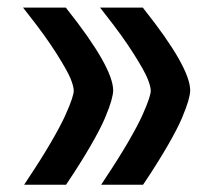

<svg xmlns="http://www.w3.org/2000/svg" viewBox="-20 -496 584 515"><path d="M151.6 -0.5H63.5H44.8L54.9 -16.1Q90.7 -69.5 116.6 -114.1Q142.6 -158.7 154.9 -186.1Q167.3 -213.6 172.5 -229.5Q177.8 -245.3 177.8 -252.4Q177.8 -264 169.3 -285.1Q160.7 -306.3 131.2 -352.9Q101.8 -399.5 54.4 -459.4L41.8 -475.6H62.5H151.6H156.7L159.7 -471.5Q283.6 -315.4 283.6 -252.9Q283.1 -241.8 278.3 -224.9Q273.6 -208.1 261.5 -179.3Q249.4 -150.6 223.2 -105.3Q197 -59.9 160.2 -5L157.2 -0.5ZM358.2 -0.5H270H251.4L261.5 -16.1Q297.2 -69.5 323.2 -114.1Q349.1 -158.7 361.5 -186.1Q373.8 -213.6 379.1 -229.5Q384.4 -245.3 384.4 -252.4Q384.4 -264 375.8 -285.1Q367.3 -306.3 337.8 -352.9Q308.3 -399.5 261 -459.4L248.4 -475.6H269H358.2H363.2L366.2 -471.5Q490.2 -315.4 490.2 -252.9Q489.7 -241.8 484.9 -224.9Q480.1 -208.1 468 -179.3Q455.9 -150.6 429.7 -105.3Q403.5 -59.9 366.8 -5L363.7 -0.5Z"/></svg>

Font: Vazir FD Medium
Style: Regular
Weight: 500
Foundry: DejaVu fonts team - Redesigned by Saber Rastikerdar
Version: Version 21.10;October 20, 2019;FontCreator 12.0.0.2547 64-bi